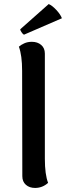

<svg xmlns="http://www.w3.org/2000/svg" viewBox="-20 -913 330 946"><path d="M90 -45 89 -564Q89 -640 73 -683Q83 -692 99.5 -699.5Q116 -707 137 -707Q165 -707 183 -691.5Q201 -676 201 -649V-131Q201 -53 217 -12Q189 13 153 13Q125 13 107.5 -2.5Q90 -18 90 -45ZM98 -742Q92 -745 85.5 -755Q79 -765 80 -769L220 -893Q237 -886 257.5 -864Q278 -842 285 -823Z"/></svg>

Font: Arima Madurai
Style: Bold
Weight: 700
Designer: Joana Correia and Natanael Gama
Foundry: NDISCOVER
Version: Version 1.019